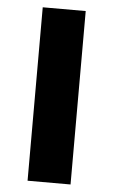

<svg xmlns="http://www.w3.org/2000/svg" viewBox="-51 -725 448 761"><g transform="rotate(5 173.0 -345.0)"><path d="M259 0H88V-690H259Z"/></g></svg>

Font: Exo 2 Expanded
Style: Bold
Weight: 700
Width: 7
Designer: Natanael Gama
Version: Version 1.001;PS 001.001;hotconv 1.0.70;makeotf.lib2.5.58329